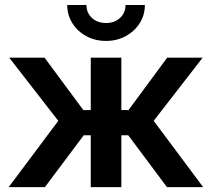

<svg xmlns="http://www.w3.org/2000/svg" viewBox="-20 -765 866 785"><path d="M15.6 0 218.3 -271 17.6 -529.3H162.1L320.8 -314.9H351.1V-529.3H476.1V-314.9H505.4L663.6 -529.3H808.6L608.4 -271L810.5 0H662.6L504.4 -211.9H476.1V0H351.1V-211.9H322.3L163.6 0ZM413.6 -597.7Q368.7 -597.7 332.8 -617.2Q296.9 -636.7 275.9 -670.2Q254.9 -703.6 254.9 -744.6H333.5Q333.5 -712.4 356 -691.7Q378.4 -670.9 413.6 -670.9Q448.2 -670.9 470.7 -691.7Q493.2 -712.4 493.2 -744.6H572.3Q572.3 -703.6 551.3 -670.4Q530.3 -637.2 494.4 -617.4Q458.5 -597.7 413.6 -597.7Z"/></svg>

Font: Inter 24pt SemiBold
Style: Regular
Weight: 600
Designer: Rasmus Andersson
Foundry: rsms
Version: Version 4.001;git-66647c0bb